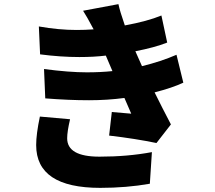

<svg xmlns="http://www.w3.org/2000/svg" viewBox="-20 -847 1040 929"><path d="M319 -270Q305 -210 305 -178Q305 -89 461 -89Q598 -89 715 -111L705 42Q592 62 465 62Q155 62 155 -145Q155 -198 173 -283ZM867 -447Q814 -422 728 -400Q765 -325 807 -245L737 -155Q636 -176 508 -191L521 -305L615 -297L582 -373Q499 -362 411 -362Q312 -362 199 -371L193 -513Q315 -497 400 -497Q467 -497 524 -503L492 -578Q435 -571 364 -571Q274 -571 174 -584L168 -719Q264 -702 351 -702Q391 -702 433 -705Q398 -771 382 -795L553 -827Q560 -793 584 -724Q693 -744 761 -772L789 -641Q728 -617 635 -599L667 -527Q758 -549 834 -582Z"/></svg>

Font: Source Han Sans CN Heavy
Style: Bold
Weight: 900
Designer: Ryoko NISHIZUKA (kana & ideographs); Paul D. Hunt (Latin, Greek & Cyrillic); Wenlong ZHANG (bopomofo); Sandoll Communica
Foundry: Adobe Systems Incorporated
Version: Version 1.000;PS 1;hotconv 1.0.78;makeotf.lib2.5.61930